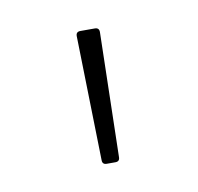

<svg xmlns="http://www.w3.org/2000/svg" viewBox="-38 -773 269 261"><g transform="rotate(-10 97.0 -642.0)"><path d="M91 -550Q85 -550 85 -556L81 -728Q81 -734 87 -734H107Q113 -734 113 -728L109 -556Q109 -550 103 -550Z"/></g></svg>

Font: LINE Seed Sans App Thin
Style: Regular
Weight: 250
Designer: LINE VX Design & Dalton Maag Ltd & Sandoll Inc
Foundry: Dalton Maag Ltd
Version: Version 1.003